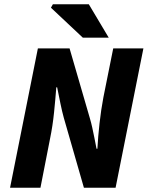

<svg xmlns="http://www.w3.org/2000/svg" viewBox="-20 -877 690 897"><path d="M27 0 157 -651H305L400 -324Q406 -304 411 -281Q416 -258 421 -233Q426 -208 431 -182H435Q438 -238 445 -301Q452 -364 463 -422L509 -651H650L520 0H372L278 -327Q270 -356 262.5 -392.5Q255 -429 247 -469H243Q239 -415 232.5 -351.5Q226 -288 214 -230L169 0ZM367 -701 218 -841 227 -857H395L488 -701Z"/></svg>

Font: Source Sans 3 ExtraLight ExtraBold
Style: Italic
Weight: 800
Italic angle: -11°
Version: Version 3.052;hotconv 1.1.0;makeotfexe 2.6.0